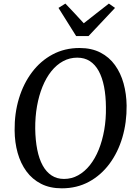

<svg xmlns="http://www.w3.org/2000/svg" viewBox="-20 -1014 742 1044"><path d="M316 10Q251.5 10 203.5 -14.5Q155.5 -39 123.8 -82.2Q92 -125.5 76 -182.5Q60 -239.5 59.5 -305Q58.5 -397.5 83 -478.5Q107.5 -559.5 154 -621.2Q200.5 -683 266 -718Q331.5 -753 412.5 -753Q478 -753 526 -728.2Q574 -703.5 605.2 -660Q636.5 -616.5 652 -560.2Q667.5 -504 668.5 -440.5Q669.5 -348.5 645.5 -267Q621.5 -185.5 575.2 -123.2Q529 -61 463.5 -25.5Q398 10 316 10ZM328 -41Q369.5 -41 405 -60.8Q440.5 -80.5 468.8 -116Q497 -151.5 516.8 -200.2Q536.5 -249 546.8 -307.5Q557 -366 556 -431Q555.5 -493 545.8 -542.8Q536 -592.5 516.8 -627.8Q497.5 -663 468.5 -681.8Q439.5 -700.5 400 -700.5Q358.5 -700.5 323 -681.2Q287.5 -662 259.2 -626.8Q231 -591.5 211.2 -543Q191.5 -494.5 181.2 -436.5Q171 -378.5 171.5 -314Q172.5 -251 182.5 -200.5Q192.5 -150 212 -114.5Q231.5 -79 260.5 -60Q289.5 -41 328 -41ZM394 -818 298 -971 335.5 -994.5Q361 -968 386 -941.2Q411 -914.5 435.5 -887.5Q469.5 -914.5 503.8 -941.2Q538 -968 572 -994.5L605.5 -971L461.5 -818Z"/></svg>

Font: Merriweather 20pt
Style: Italic
Weight: 400
Italic angle: -7.8°
Version: Version 2.101